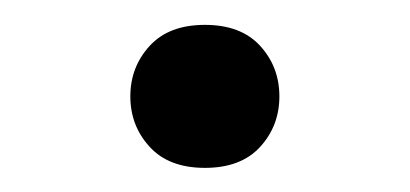

<svg xmlns="http://www.w3.org/2000/svg" viewBox="-20 -444 333 156"><path d="M85.9 -365.7Q85.9 -341.8 101.6 -324.7Q117.2 -307.6 146.5 -307.6Q175.8 -307.6 191.4 -324.7Q207 -341.8 207 -365.7Q207 -389.6 191.4 -406.7Q175.8 -423.8 146.5 -423.8Q117.2 -423.8 101.6 -406.7Q85.9 -389.6 85.9 -365.7Z"/></svg>

Font: Roboto Flex
Style: Regular
Weight: 400
Designer: Berlow after Robertson
Foundry: Google
Version: Version 3.200;gftools[0.9.32]